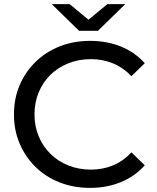

<svg xmlns="http://www.w3.org/2000/svg" viewBox="-20 -907 763 935"><path d="M418 8Q339 8 271 -18.5Q203 -45 153.5 -93.5Q104 -142 76 -207Q48 -272 48 -350Q48 -428 76 -493Q104 -558 154 -606.5Q204 -655 271.5 -681.5Q339 -708 419 -708Q500 -708 568.5 -680.5Q637 -653 685 -599L620 -536Q580 -578 530 -598.5Q480 -619 423 -619Q364 -619 313.5 -599Q263 -579 226 -543Q189 -507 168.5 -457.5Q148 -408 148 -350Q148 -292 168.5 -243Q189 -194 226 -157.5Q263 -121 313.5 -101Q364 -81 423 -81Q480 -81 530 -101.5Q580 -122 620 -165L685 -102Q637 -48 568.5 -20Q500 8 418 8ZM365 -757 232 -887H319L411 -811L503 -887H590L457 -757Z"/></svg>

Font: Montserrat Z Med
Style: Regular
Weight: 500
Designer: Julieta Ulanovsky
Foundry: Julieta Ulanovsky
Version: Version 8.000